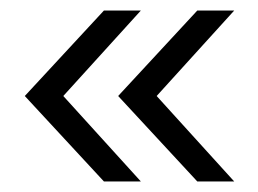

<svg xmlns="http://www.w3.org/2000/svg" viewBox="-20 -435 490 364"><path d="M277 -253 424 -91H354L204 -253L354 -415H424ZM247 -91H177L27 -253L177 -415H247L100 -253Z"/></svg>

Font: Hind Madurai Light
Style: Regular
Weight: 300
Designer: Jyotish Sonowal
Foundry: Indian Type Foundry
Version: Version 1.001;PS 1.0;hotconv 1.0.86;makeotf.lib2.5.63406; tt